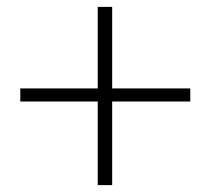

<svg xmlns="http://www.w3.org/2000/svg" viewBox="-20 -634 611 558"><path d="M264 -96V-614H306V-96ZM533 -339H39V-377H533Z"/></svg>

Font: Noto Serif HK ExtraLight
Style: Regular
Weight: 200
Designer: Ryoko NISHIZUKA 西塚涼子 (kana & ideographs); Frank Grießhammer (Latin, Greek & Cyrillic); Wenlong ZHANG 张文龙 (bopomofo); San
Foundry: Adobe
Version: Version 2.002-H1;hotconv 1.1.0;makeotfexe 2.6.0